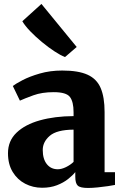

<svg xmlns="http://www.w3.org/2000/svg" viewBox="-20 -918 610 950"><path d="M19.5 -160Q19.5 -221 61.8 -261.5Q104 -302 177.2 -322.5Q250.5 -343 344 -343.5V-363Q344 -414.5 326 -438.2Q308 -462 245.5 -462Q188 -462 145.2 -446.5Q102.5 -431 78.5 -420L43.5 -492.5Q56.5 -503 91.2 -521.2Q126 -539.5 176.8 -554.2Q227.5 -569 288 -569Q368 -569 413.5 -548.2Q459 -527.5 478.2 -482.2Q497.5 -437 497.5 -363.5V-66H549V-3Q537.5 -0.5 514 3Q490.5 6.5 463.8 9.2Q437 12 415.5 12Q377 12 364.8 0.5Q352.5 -11 352.5 -43.5V-66.5Q340 -50.5 317 -32.2Q294 -14 261.8 -1.5Q229.5 11 188.5 11Q143 11 104.5 -9Q66 -29 42.8 -67.2Q19.5 -105.5 19.5 -160ZM266 -80.5Q284.5 -80.5 306.5 -91.2Q328.5 -102 344 -117V-276.5Q261 -276 226.2 -246Q191.5 -216 191.5 -176Q191.5 -131 211.8 -105.8Q232 -80.5 266 -80.5ZM301 -636Q280 -644 249.8 -663.8Q219.5 -683.5 187.8 -709.8Q156 -736 129.8 -763.2Q103.5 -790.5 90.5 -813L185 -898.5L359.5 -685.5L302 -636Z"/></svg>

Font: Merriweather Black
Style: Regular
Weight: 900
Designer: Eben Sorkin
Foundry: Eben Sorkin
Version: Version 2.200;gftools[0.9.31]